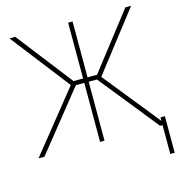

<svg xmlns="http://www.w3.org/2000/svg" viewBox="-125 -823 1040 1106"><g transform="rotate(-15 394.5 -269.5)"><path d="M407.7 -351.6V0H381.3V-351.6H331.1L49.3 0H17.6L16.1 -2.4L303.2 -359.9L31.2 -710.9H65.9L324.2 -377.9H381.3V-710.9H407.7V-377.9H464.4L722.7 -710.9H756.8L484.9 -359.9L753.9 -25.4V-46.4H780.3V171.9H753.9V0H739.3L457 -351.6Z"/></g></svg>

Font: Roboto-Thin
Style: Regular
Weight: 250
Designer: Google
Version: Version 1.100141; 2013; ttfautohint (v0.94.14-c901) -l 8 -r 